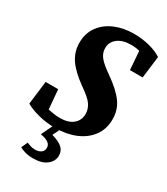

<svg xmlns="http://www.w3.org/2000/svg" viewBox="-219 -771 956 1099"><g transform="rotate(30 258.5 -221.5)"><path d="M12 -29 31 -183H114L125 -55Q145 -51 164.5 -48Q184 -45 203 -45Q259 -45 290 -70.5Q321 -96 321 -139Q321 -169 303 -197Q285 -225 228 -264Q153 -317 119.5 -366Q86 -415 86 -474Q86 -537 118.5 -582Q151 -627 207 -651Q263 -675 333 -675Q386 -675 435 -662.5Q484 -650 517 -628L499 -483H415L406 -605Q381 -612 349 -612Q294 -612 261.5 -587Q229 -562 229 -521Q229 -489 250.5 -462.5Q272 -436 326 -399Q400 -347 435 -299.5Q470 -252 470 -189Q470 -124 435.5 -77.5Q401 -31 342 -6.5Q283 18 208 18Q151 18 98.5 4.5Q46 -9 12 -29ZM157 90 200 0H245L216 60Q262 73 285 92.5Q308 112 308 145Q308 181 276.5 206.5Q245 232 186 232Q157 232 133.5 225.5Q110 219 97 210L116 169Q129 175 143 179Q157 183 173 183Q196 183 211 171.5Q226 160 226 141Q226 119 207.5 107Q189 95 157 90Z"/></g></svg>

Font: Source Serif 4 SmText
Style: Bold Italic
Weight: 700
Italic angle: -12°
Designer: Frank Grießhammer
Foundry: Adobe
Version: Version 4.005;hotconv 1.1.0;makeotfexe 2.6.0